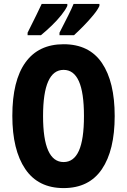

<svg xmlns="http://www.w3.org/2000/svg" viewBox="-20 -951 649 981"><path d="M566 -358Q566 -183 500.5 -86.5Q435 10 305 10Q175 10 109 -87.5Q43 -185 43 -359Q43 -539 110 -632Q177 -725 305 -725Q436 -725 501 -629Q566 -533 566 -358ZM200 -358Q200 -123 305 -123Q357 -123 383 -180.5Q409 -238 409 -358Q409 -478 383 -536Q357 -594 305 -594Q200 -594 200 -358ZM488 -921Q480 -902 457 -874Q434 -846 407 -818.5Q380 -791 358 -771H284V-784Q310 -834 329 -872.5Q348 -911 356 -931H488ZM324 -921Q315 -901 293.5 -874Q272 -847 244 -820Q216 -793 189 -771H121V-784Q147 -835 165.5 -873.5Q184 -912 193 -931H324Z"/></svg>

Font: Noto Sans Malayalam ExtraCondensed ExtraBold
Style: Regular
Weight: 800
Width: 2
Designer: Jelle Bosma - Monotype Design Team
Foundry: Monotype Imaging Inc.
Version: Version 2.104; ttfautohint (v1.8.4.7-5d5b)